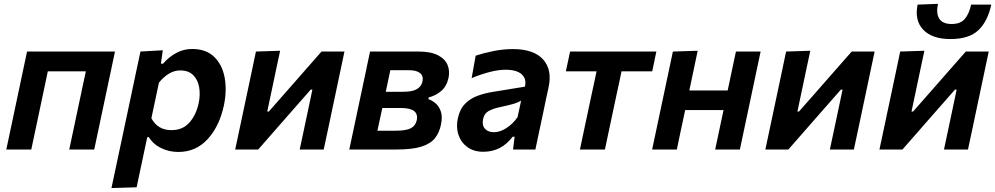

<svg xmlns="http://www.w3.org/2000/svg" viewBox="-20 -760 5059 976"><path d="M12 0Q23.5 -54 34.2 -104.5Q45 -155 58 -217L68.5 -266.5Q84 -339 95 -391.8Q106 -444.5 117.5 -498H564.5Q553 -444.5 542 -391.8Q531 -339 515.5 -266.5L505 -217Q492 -155 481.2 -104.5Q470.5 -54 459 0H332Q343.5 -54 354.2 -104.5Q365 -155 378 -217L388.5 -266.5Q397 -306 403.5 -337.5Q410 -369 416.5 -397.5H223Q217 -369 210.5 -337.5Q204 -306 195.5 -267L185 -217Q172 -155 161.2 -104.5Q150.5 -54 139 0Z M546.5 196Q558 142 569.2 89.5Q580.5 37 593.5 -24.5L645 -267Q656 -319 668.2 -377.2Q680.5 -435.5 694 -498L807.5 -504.5L798 -436.5H809Q837.5 -469.5 875 -490.2Q912.5 -511 956.5 -511Q1027.5 -511 1068.5 -471.2Q1109.5 -431.5 1121.8 -366.5Q1134 -301.5 1118.5 -226Q1096 -119 1036 -53.2Q976 12.5 886.5 12.5Q840 12.5 799.5 -7Q759 -26.5 737 -62.5H728.5L719 -18Q707 38.5 696.5 88.2Q686 138 674.5 192ZM851.5 -98.5Q909.5 -98.5 943.5 -137.8Q977.5 -177 990 -236Q999 -279.5 992.2 -317.2Q985.5 -355 961.8 -378.5Q938 -402 896 -402Q866 -402 838.8 -385.5Q811.5 -369 788 -340L749.5 -159Q781.5 -98.5 851.5 -98.5Z M1175.5 0Q1187 -54.5 1197.8 -104.5Q1208.5 -154.5 1221.5 -216.5L1232 -266Q1247.5 -338 1258.5 -391Q1269.5 -444 1281 -498L1404 -502Q1393.5 -453 1383.5 -406.2Q1373.5 -359.5 1360.5 -297L1338.5 -193H1346.5L1466.5 -329.5Q1502 -370 1539.5 -412.8Q1577 -455.5 1614.5 -498H1731Q1719.5 -443.5 1708.5 -391.5Q1697.5 -339.5 1682 -266L1671.5 -216.5Q1658.5 -155 1647.8 -104.2Q1637 -53.5 1625.5 0H1503.5Q1514.5 -51 1524.2 -97.2Q1534 -143.5 1546 -200L1568 -304.5H1559.5L1444 -173Q1406.5 -130 1368.5 -86.8Q1330.5 -43.5 1292.5 0Z M1755.5 0Q1767 -54.5 1777.8 -104.5Q1788.5 -154.5 1801.5 -216.5L1812 -266Q1827.5 -338 1838.5 -390.8Q1849.5 -443.5 1861 -498H2106.5Q2170 -498 2206.2 -479.2Q2242.5 -460.5 2255 -430Q2267.5 -399.5 2260 -364Q2250.5 -321 2222.5 -297.2Q2194.5 -273.5 2159.5 -265L2157.5 -256Q2176.5 -250 2194.5 -234.5Q2212.5 -219 2221.2 -192.5Q2230 -166 2221.5 -126Q2213.5 -86.5 2191.5 -58.2Q2169.5 -30 2123.2 -15Q2077 0 1995 0ZM1964 -403Q1958.5 -376.5 1953.2 -351.2Q1948 -326 1941 -293.5H2031Q2077.5 -293.5 2100 -307.5Q2122.5 -321.5 2127.5 -345.5Q2133.5 -374 2115.2 -388.5Q2097 -403 2060.5 -403ZM1898.5 -95.5H1989.5Q2043.5 -95.5 2067.8 -107.8Q2092 -120 2098.5 -148.5Q2111.5 -211 2018.5 -211H1923.5Q1915.5 -175 1909.8 -148.2Q1904 -121.5 1898.5 -95.5Z M2437 11.5Q2388.5 11.5 2356 -12.2Q2323.5 -36 2310.5 -74.8Q2297.5 -113.5 2307.5 -159Q2317.5 -205.5 2343.8 -232.2Q2370 -259 2407 -272.8Q2444 -286.5 2486 -293L2648.5 -319.5Q2657.5 -359.5 2631.8 -382.5Q2606 -405.5 2550.5 -405.5Q2515 -405.5 2471.2 -394.5Q2427.5 -383.5 2377.5 -363L2398 -477Q2433.5 -489 2485.2 -499.8Q2537 -510.5 2587 -510.5Q2693.5 -510.5 2740.8 -457.8Q2788 -405 2768.5 -315.5Q2763 -291.5 2757.5 -265.5Q2752 -239.5 2746 -210L2736 -162.5Q2728.5 -126.5 2719.8 -86.5Q2711 -46.5 2701.5 0H2588L2596 -65H2586Q2528.5 11.5 2437 11.5ZM2491 -88Q2521.5 -88 2554 -108.8Q2586.5 -129.5 2611 -164.5L2629 -248.5Q2617.5 -241 2596.5 -234Q2575.5 -227 2522 -215.5Q2487.5 -208.5 2464.2 -195.8Q2441 -183 2435.5 -153.5Q2429.5 -122.5 2445.5 -105.2Q2461.5 -88 2491 -88Z M2928 0Q2939.5 -54.5 2950.2 -105Q2961 -155.5 2974 -217L2984.5 -266.5Q2993 -306 2999.8 -337.2Q3006.5 -368.5 3012.5 -397.5H2856.5L2878 -498H3316.5L3295.5 -397.5H3139.5Q3133.5 -368.5 3126.8 -337.2Q3120 -306 3111.5 -266.5L3101 -217Q3088 -155.5 3077.2 -105Q3066.5 -54.5 3055 0Z M3295 0Q3306.5 -54 3317.2 -104.5Q3328 -155 3341 -217L3351.5 -266.5Q3367 -339 3378 -391.8Q3389 -444.5 3400.5 -498L3526.5 -502Q3516.5 -453.5 3506.5 -406.5Q3496.5 -359.5 3484 -300H3679Q3691.5 -359 3701.2 -404.8Q3711 -450.5 3721 -498H3846.5Q3835 -444.5 3824 -391.8Q3813 -339 3797.5 -266.5L3787 -217Q3774 -155 3763.2 -104.5Q3752.5 -54 3741 0H3615.5Q3627 -54 3637.2 -102.5Q3647.5 -151 3658 -200.5H3463Q3451 -144.5 3441 -97.5Q3431 -50.5 3420.5 0Z M3870.5 0Q3882 -54.5 3892.8 -104.5Q3903.5 -154.5 3916.5 -216.5L3927 -266Q3942.5 -338 3953.5 -391Q3964.5 -444 3976 -498L4099 -502Q4088.5 -453 4078.5 -406.2Q4068.5 -359.5 4055.5 -297L4033.5 -193H4041.5L4161.5 -329.5Q4197 -370 4234.5 -412.8Q4272 -455.5 4309.5 -498H4426Q4414.5 -443.5 4403.5 -391.5Q4392.5 -339.5 4377 -266L4366.5 -216.5Q4353.5 -155 4342.8 -104.2Q4332 -53.5 4320.5 0H4198.5Q4209.5 -51 4219.2 -97.2Q4229 -143.5 4241 -200L4263 -304.5H4254.5L4139 -173Q4101.5 -130 4063.5 -86.8Q4025.5 -43.5 3987.5 0Z M4450.5 0Q4462 -54.5 4472.8 -104.5Q4483.5 -154.5 4496.5 -216.5L4507 -266Q4522.5 -338 4533.5 -391Q4544.5 -444 4556 -498L4679 -502Q4668.5 -453 4658.5 -406.2Q4648.5 -359.5 4635.5 -297L4613.5 -193H4621.5L4741.5 -329.5Q4777 -370 4814.5 -412.8Q4852 -455.5 4889.5 -498H5006Q4994.5 -443.5 4983.5 -391.5Q4972.5 -339.5 4957 -266L4946.5 -216.5Q4933.5 -155 4922.8 -104.2Q4912 -53.5 4900.5 0H4778.5Q4789.5 -51 4799.2 -97.2Q4809 -143.5 4821 -200L4843 -304.5H4834.5L4719 -173Q4681.5 -130 4643.5 -86.8Q4605.5 -43.5 4567.5 0ZM4811.5 -561.5Q4718.5 -561.5 4673.2 -608.8Q4628 -656 4644.5 -736.5L4748 -740.5Q4737.5 -692.5 4754.5 -665.2Q4771.5 -638 4817.5 -638Q4863.5 -638 4885.2 -664.8Q4907 -691.5 4916.5 -736.5H5019Q5001 -652 4953.8 -606.8Q4906.5 -561.5 4811.5 -561.5Z"/></svg>

Font: Commissioner SemiBold
Style: Italic
Weight: 600
Italic angle: -12°
Designer: Kostas Bartsokas
Foundry: Kostas Bartsokas
Version: Version 1.000; ttfautohint (v1.8.3)